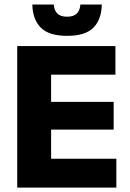

<svg xmlns="http://www.w3.org/2000/svg" viewBox="-20 -847 586 867"><path d="M57.8 0V-639H210.8V0ZM103.3 0V-130.3H505.4V0ZM147.5 -261.7V-386.9H493.3V-261.7ZM103.1 -509.9V-639H501.2V-509.9ZM282.9 -685.1Q201.1 -685.1 164.2 -722.2Q127.4 -759.3 126 -826.5H222.8Q224.5 -800.8 238.7 -786.2Q252.9 -771.5 282.9 -771.5Q312.3 -771.5 326.8 -786Q341.3 -800.5 342.9 -826.5H439.7Q438.4 -759.3 402 -722.2Q365.5 -685.1 282.9 -685.1Z"/></svg>

Font: Anek Latin Medium
Style: Regular
Weight: 500
Designer: Yesha Goshar
Foundry: Ek Type
Version: Version 1.003